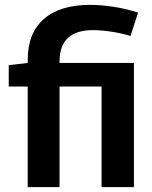

<svg xmlns="http://www.w3.org/2000/svg" viewBox="-20 -770 627 790"><path d="M94 0V-414H16V-502L94 -511V-523Q94 -634 160.5 -692Q227 -750 351 -750Q395 -750 447.5 -742Q500 -734 548 -718L517 -622Q481 -633 439 -639.5Q397 -646 362 -646Q225 -646 225 -517V-511H531V0H398V-414H225V0Z"/></svg>

Font: Georama SemiBold
Style: Regular
Weight: 600
Designer: Jean-Baptiste Levee
Foundry: Production Type
Version: Version 1.000